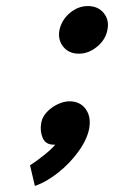

<svg xmlns="http://www.w3.org/2000/svg" viewBox="-20 -470 376 633"><path d="M162 7H157Q130 7 120.5 -16Q111 -39 116 -65Q119 -84 134.5 -100.5Q150 -117 170.5 -126.5Q191 -136 209 -136Q244 -136 262.5 -110.5Q281 -85 274 -46Q267 -10 239 29Q211 68 172 99Q133 130 95 143L79 75Q98 63 124.5 42Q151 21 162 7ZM176 -371Q183 -404 210 -427Q237 -450 270 -450Q303 -450 322 -427Q341 -404 334 -371Q328 -339 300 -316Q272 -293 240 -293Q207 -293 188.5 -316Q170 -339 176 -371Z"/></svg>

Font: Teachers[wght] Italic
Style: Regular
Weight: 400
Designer: Alfredo Marco Pradil & Chank Diesel
Version: Version 1.000;Glyphs 3.1.2 (3151)